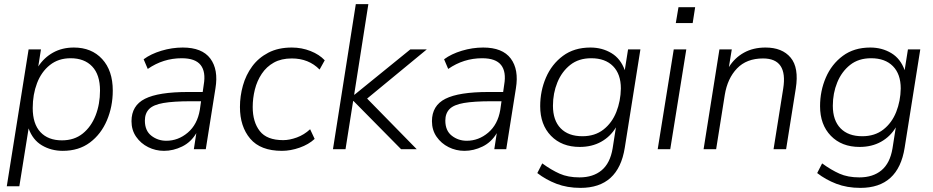

<svg xmlns="http://www.w3.org/2000/svg" viewBox="-20 -725 4535 933"><path d="M13 180 119 -485H179L166 -402Q194 -445 238 -469.5Q282 -494 339 -494Q425 -494 476.5 -438Q528 -382 528 -285Q528 -207 499.5 -140Q471 -73 417 -32.5Q363 8 285 8Q229 8 184 -18.5Q139 -45 119 -101L74 180ZM281 -43Q341 -43 382 -76Q423 -109 444.5 -164Q466 -219 466 -285Q466 -362 428 -402Q390 -442 323 -442Q264 -442 222.5 -409Q181 -376 160 -321Q139 -266 139 -200Q139 -123 176.5 -83Q214 -43 281 -43Z M777 8Q736 8 700 -10Q664 -28 641.5 -60.5Q619 -93 619 -136Q619 -212 684.5 -245Q750 -278 894 -278H965L970 -313Q981 -376 955 -409Q929 -442 863 -442Q773 -442 698 -390L678 -437Q713 -463 764.5 -478.5Q816 -494 868 -494Q962 -494 1002 -440.5Q1042 -387 1027 -296L980 0H922L934 -78Q908 -34 865 -13Q822 8 777 8ZM788 -41Q846 -41 892.5 -80.5Q939 -120 951 -191L957 -233H908Q823 -233 774 -224.5Q725 -216 704.5 -195Q684 -174 684 -139Q684 -90 715.5 -65.5Q747 -41 788 -41Z M1350 8Q1246 8 1196 -51Q1146 -110 1146 -205Q1146 -258 1160.5 -309.5Q1175 -361 1205.5 -402.5Q1236 -444 1284 -469Q1332 -494 1398 -494Q1446 -494 1489 -477Q1532 -460 1558 -432L1533 -387Q1480 -441 1398 -441Q1347 -441 1311 -421Q1275 -401 1252 -366.5Q1229 -332 1218.5 -290Q1208 -248 1208 -205Q1208 -132 1242.5 -88Q1277 -44 1356 -44Q1387 -44 1422.5 -57Q1458 -70 1487 -97L1509 -50Q1480 -23 1436 -7.5Q1392 8 1350 8Z M1598 0 1709 -705H1770L1701 -265H1703L1974 -485H2054L1764 -246L2005 0H1929L1698 -234H1696L1659 0Z M2237 8Q2196 8 2160 -10Q2124 -28 2101.5 -60.5Q2079 -93 2079 -136Q2079 -212 2144.5 -245Q2210 -278 2354 -278H2425L2430 -313Q2441 -376 2415 -409Q2389 -442 2323 -442Q2233 -442 2158 -390L2138 -437Q2173 -463 2224.5 -478.5Q2276 -494 2328 -494Q2422 -494 2462 -440.5Q2502 -387 2487 -296L2440 0H2382L2394 -78Q2368 -34 2325 -13Q2282 8 2237 8ZM2248 -41Q2306 -41 2352.5 -80.5Q2399 -120 2411 -191L2417 -233H2368Q2283 -233 2234 -224.5Q2185 -216 2164.5 -195Q2144 -174 2144 -139Q2144 -90 2175.5 -65.5Q2207 -41 2248 -41Z M2801 188Q2736 188 2684 168Q2632 148 2591 116L2615 69Q2659 101 2699.5 119Q2740 137 2796 137Q2862 137 2903.5 102.5Q2945 68 2957 -4L2973 -106Q2946 -61 2901 -36Q2856 -11 2797 -11Q2710 -11 2657.5 -65Q2605 -119 2605 -209Q2605 -283 2633 -348Q2661 -413 2715.5 -453.5Q2770 -494 2849 -494Q2906 -494 2951 -467Q2996 -440 3016 -384L3032 -485H3092L3016 -7Q2985 188 2801 188ZM2810 -63Q2871 -63 2912.5 -95.5Q2954 -128 2975 -181Q2996 -234 2997 -295Q2997 -365 2959 -403.5Q2921 -442 2853 -442Q2792 -442 2751 -409.5Q2710 -377 2688.5 -324.5Q2667 -272 2667 -211Q2667 -140 2704.5 -101.5Q2742 -63 2810 -63Z M3264 -613 3277 -690H3358L3346 -613ZM3176 0 3254 -485H3315L3237 0Z M3399 0 3476 -485H3536L3522 -399Q3550 -444 3595 -469Q3640 -494 3700 -494Q3781 -494 3822 -445Q3863 -396 3847 -295L3800 0H3739L3786 -295Q3809 -441 3688 -441Q3608 -441 3561.5 -392.5Q3515 -344 3502 -264L3460 0Z M4161 188Q4096 188 4044 168Q3992 148 3951 116L3975 69Q4019 101 4059.5 119Q4100 137 4156 137Q4222 137 4263.5 102.5Q4305 68 4317 -4L4333 -106Q4306 -61 4261 -36Q4216 -11 4157 -11Q4070 -11 4017.5 -65Q3965 -119 3965 -209Q3965 -283 3993 -348Q4021 -413 4075.5 -453.5Q4130 -494 4209 -494Q4266 -494 4311 -467Q4356 -440 4376 -384L4392 -485H4452L4376 -7Q4345 188 4161 188ZM4170 -63Q4231 -63 4272.5 -95.5Q4314 -128 4335 -181Q4356 -234 4357 -295Q4357 -365 4319 -403.5Q4281 -442 4213 -442Q4152 -442 4111 -409.5Q4070 -377 4048.5 -324.5Q4027 -272 4027 -211Q4027 -140 4064.5 -101.5Q4102 -63 4170 -63Z"/></svg>

Font: Nunito Sans Light
Style: Italic
Weight: 300
Italic angle: -9°
Designer: Vernon Adams
Foundry: Vernon Adams
Version: Version 3.006; ttfautohint (v1.8.3)